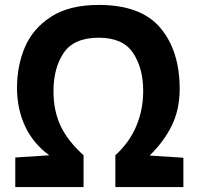

<svg xmlns="http://www.w3.org/2000/svg" viewBox="-20 -759 802 779"><path d="M709 -398Q709 -315 677 -249.5Q645 -184 587 -128L724 -119V0H448V-129Q505 -181 533 -247.5Q561 -314 561 -390Q561 -482 520 -544Q479 -606 381 -606Q280 -606 238.5 -544.5Q197 -483 197 -389Q197 -310 225.5 -249Q254 -188 319 -129V0H42V-120L180 -129Q115 -176 82 -246.5Q49 -317 49 -403Q49 -492 81 -567.5Q113 -643 187 -691Q261 -739 381 -739Q552 -739 630.5 -646Q709 -553 709 -398Z"/></svg>

Font: Exo
Style: Bold
Weight: 700
Designer: Natanael Gama
Foundry: Natanael Gama
Version: Version 1.500; ttfautohint (v1.6)